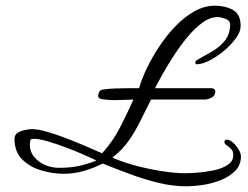

<svg xmlns="http://www.w3.org/2000/svg" viewBox="-20 -588 873 675"><path d="M636 67Q587 67 536 54.5Q485 42 435.5 23.5Q386 5 341 -13Q309 3 274.5 13Q240 23 204 23Q167 23 126.5 11.5Q86 0 58.5 -27Q31 -54 31 -100Q31 -114 42 -121Q53 -128 68 -131Q83 -134 93 -134Q114 -134 146.5 -124.5Q179 -115 215.5 -101Q252 -87 285 -72.5Q318 -58 339 -49Q376 -90 401.5 -139Q427 -188 449 -238Q442 -238 423 -237Q404 -236 384 -236Q362 -236 343.5 -238.5Q325 -241 325 -250Q325 -258 329 -265Q333 -272 341 -273Q357 -276 384.5 -277Q412 -278 436.5 -278Q461 -278 469 -278Q478 -310 496.5 -348.5Q515 -387 540.5 -425.5Q566 -464 597.5 -496.5Q629 -529 664 -548.5Q699 -568 736 -568Q772 -568 799 -553Q826 -538 826 -497Q826 -476 809 -453Q792 -430 767 -409Q742 -388 716 -375Q690 -362 671 -362Q667 -362 667 -368Q667 -375 671 -376Q697 -391 724.5 -406.5Q752 -422 770.5 -445Q789 -468 789 -502Q789 -516 772.5 -522Q756 -528 745 -528Q719 -528 692.5 -509Q666 -490 640.5 -459.5Q615 -429 592.5 -394.5Q570 -360 552.5 -329Q535 -298 525 -278H723Q728 -278 732.5 -275Q737 -272 737 -267Q737 -252 724 -245Q711 -238 698 -238H511Q491 -199 473.5 -163Q456 -127 433.5 -94.5Q411 -62 375 -34Q408 -19 454 -6.5Q500 6 548 13.5Q596 21 631 21Q646 21 673.5 19Q701 17 730.5 11Q760 5 780 -8Q800 -21 800 -42Q800 -57 792.5 -64.5Q785 -72 777 -77Q769 -82 769 -89Q769 -97 777 -97Q788 -97 799.5 -86.5Q811 -76 819 -62.5Q827 -49 827 -38Q827 -7 806 13.5Q785 34 754 46Q723 58 691 62.5Q659 67 636 67ZM189 2Q230 2 263.5 -6Q297 -14 319 -24Q302 -32 272.5 -45Q243 -58 209.5 -70.5Q176 -83 146.5 -91.5Q117 -100 100 -100Q90 -100 87 -96Q86 -92 85.5 -87.5Q85 -83 85 -79Q85 -45 115.5 -21.5Q146 2 189 2Z"/></svg>

Font: Corinthia
Style: Bold
Weight: 700
Designer: Robert E. Leuschke
Foundry: Robert E. Leuschke
Version: Version 1.013; ttfautohint (v1.8.3)